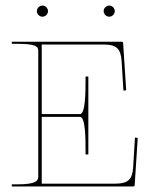

<svg xmlns="http://www.w3.org/2000/svg" viewBox="-20 -670 540 690"><path d="M465 -175.5 458.5 -68.5C456 -26 440.5 -10 395 -10H130V-250H267.5C287.5 -250 287.5 -169 287.5 -125V-115H297.5V-395H287.5V-385C287.5 -344 287.5 -260 267.5 -260H130V-510H353.5C397.5 -510 414 -495.5 417 -451.5L423.5 -344.5L433.5 -345.5L422.5 -515.5C422.5 -517 421 -520 417.5 -520H22.5V-512.5H42.5C108.5 -512.5 117.5 -503 117.5 -487.5V-35.5C117.5 -21 111 -7.5 42.5 -7.5H22.5V0H459C460.5 0 464 -1 464 -4.5L475 -174.5ZM112.5 -630C112.5 -619 122 -610 132.5 -610C143.5 -610 152.5 -619.5 152.5 -630C152.5 -641 143 -650 132.5 -650C121.5 -650 112.5 -640.5 112.5 -630ZM352.5 -630C352.5 -619 362 -610 372.5 -610C383.5 -610 392.5 -619.5 392.5 -630C392.5 -641 383 -650 372.5 -650C361.5 -650 352.5 -640.5 352.5 -630Z"/></svg>

Font: ZnikomitSC
Style: Regular
Weight: 100
Designer: gluk
Foundry: gluk
Version: Version 0.55